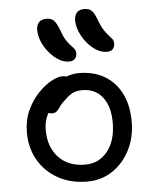

<svg xmlns="http://www.w3.org/2000/svg" viewBox="-56 -842 717 900"><g transform="rotate(-5 303.0 -391.5)"><path d="M318 12Q242 12 182.5 -20.5Q123 -53 89.5 -110.5Q56 -168 56 -242Q56 -298 76.5 -343.5Q97 -389 128 -422Q159 -455 190.5 -472.5Q222 -490 244 -490Q255 -490 262.5 -487Q270 -484 275 -477.5Q280 -471 280 -460Q280 -440 271.5 -424Q263 -408 237 -394Q205 -375 185 -352.5Q165 -330 155 -303.5Q145 -277 145 -246Q145 -165 191 -116.5Q237 -68 315 -68Q381 -68 421 -118.5Q461 -169 461 -253Q461 -330 426.5 -373.5Q392 -417 332 -417Q300 -417 281 -405Q262 -393 242 -373Q226 -358 218.5 -346Q211 -334 203 -327.5Q195 -321 182 -321Q168 -321 159.5 -329.5Q151 -338 151 -359Q151 -382 165.5 -406.5Q180 -431 204.5 -451.5Q229 -472 259 -485Q289 -498 322 -498Q393 -498 444 -467.5Q495 -437 522.5 -381.5Q550 -326 550 -250Q550 -176 519.5 -116.5Q489 -57 437 -22.5Q385 12 318 12ZM463 -586Q438 -586 414 -600.5Q390 -615 370 -639.5Q350 -664 338.5 -692Q327 -720 327 -745Q327 -768 338.5 -781.5Q350 -795 374 -795Q396 -795 408.5 -783.5Q421 -772 434 -736Q445 -707 456 -690Q467 -673 477 -662.5Q487 -652 493.5 -643.5Q500 -635 500 -622Q500 -606 491 -596Q482 -586 463 -586ZM282 -556Q257 -556 233 -571Q209 -586 189 -610Q169 -634 157.5 -662Q146 -690 146 -716Q146 -738 157.5 -751.5Q169 -765 194 -765Q215 -765 227.5 -753.5Q240 -742 254 -705Q264 -676 275 -658.5Q286 -641 296 -631Q306 -621 312.5 -612.5Q319 -604 319 -592Q319 -576 310 -566Q301 -556 282 -556Z"/></g></svg>

Font: Shantell Sans
Style: Regular
Weight: 400
Designer: Stephen Nixon, Anya Danilova, Shantell Martin
Foundry: Arrow Type
Version: Version 1.008;[ac192a2d6]